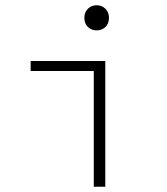

<svg xmlns="http://www.w3.org/2000/svg" viewBox="-20 -713 639 733"><path d="M338 0V-442H97V-480H382V0ZM302 -645Q302 -666 315.5 -679.5Q329 -693 349 -693Q369 -693 382.5 -679.5Q396 -666 396 -645Q396 -623 382.5 -610Q369 -597 349 -597Q329 -597 315.5 -610Q302 -623 302 -645Z"/></svg>

Font: Source Code Pro Light
Style: Regular
Weight: 300
Monospace: yes
Designer: Paul D. Hunt, Teo Tuominen
Foundry: Adobe Systems Incorporated
Version: Version 2.030;PS 1.0;hotconv 16.6.51;makeotf.lib2.5.65220